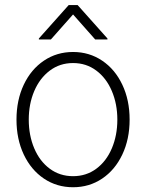

<svg xmlns="http://www.w3.org/2000/svg" viewBox="-20 -749 593 779"><path d="M46.9 -263.7Q46.9 -342.8 76.4 -405.3Q106 -467.8 158.2 -502.9Q210.4 -538.1 276.4 -538.1Q342.3 -538.1 394.5 -502.9Q446.8 -467.8 476.3 -405.3Q505.9 -342.8 505.9 -263.7Q505.9 -184.6 476.3 -122.1Q446.8 -59.6 394.5 -24.4Q342.3 10.7 276.4 10.7Q210.4 10.7 158.2 -24.4Q106 -59.6 76.4 -122.1Q46.9 -184.6 46.9 -263.7ZM456.1 -263.7Q456.1 -327.1 433.8 -379.6Q411.6 -432.1 370.8 -462.6Q330.1 -493.2 276.4 -493.2Q222.7 -493.2 181.9 -462.4Q141.1 -431.6 118.9 -379.4Q96.7 -327.1 96.7 -263.7Q96.7 -199.7 118.9 -147.2Q141.1 -94.7 181.9 -64.5Q222.7 -34.2 276.4 -34.2Q330.1 -34.2 370.8 -64.5Q411.6 -94.7 433.8 -147.2Q456.1 -199.7 456.1 -263.7ZM276.4 -690.4 186.5 -588.9H137.7V-592.8L258.8 -728.5H294.9L416 -592.8V-588.9H366.2Z"/></svg>

Font: Pretendard JP ExtraLight
Style: Regular
Weight: 200
Designer: Base glyphs from Inter by Rasmus Andersson; Hangeul glyphs from Noto Sans CJK(Source Han Sans) by Jang Soo-young and Kan
Foundry: Kil Hyung-jin
Version: Version 1.309